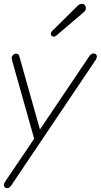

<svg xmlns="http://www.w3.org/2000/svg" viewBox="-26 -775 527 1005"><path d="M254.9 -583Q249 -583 244.6 -587.2Q240.2 -591.3 240.2 -597.2Q240.2 -606 248 -613.8L378.9 -743.2Q390.6 -754.9 401.9 -754.9Q412.1 -754.9 418 -748.3Q423.8 -741.7 423.8 -732.9Q423.8 -719.7 411.1 -710L270 -589.8Q261.7 -583 254.9 -583ZM11.2 210Q3.4 210 -1.2 205.1Q-5.9 200.2 -5.9 193.8Q-5.9 186 1 175.8L152.8 -48.8L38.1 -456.1Q35.2 -467.8 35.2 -470.2Q35.2 -480 42.2 -487.1Q49.3 -494.1 58.1 -494.1Q71.8 -494.1 75.2 -480L183.1 -97.2L440.9 -480Q450.2 -495.1 464.8 -495.1Q472.2 -495.1 476.6 -490.7Q481 -486.3 481 -479Q481 -471.7 475.1 -461.9L32.2 196.8Q22.9 210 11.2 210Z"/></svg>

Font: Comic Neue Light
Style: Italic
Weight: 300
Italic angle: -12°
Designer: Craig Rozynski
Foundry: Craig Rozynski
Version: Version 2.003;hotconv 1.0.109;makeotfexe 2.5.65596